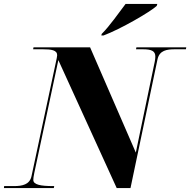

<svg xmlns="http://www.w3.org/2000/svg" viewBox="-55 -954 965 974"><path d="M461 -782 459 -774H470C556 -806 708 -894 740 -924L743 -934H582C550 -892 499 -819 461 -782ZM-35 0H218L220 -10H214C152 -10 114 -17 114 -41C114 -49 115 -57 119 -77L241 -649L537 0H607L744 -653C754 -699 792 -704 832 -704H888L890 -714H637L635 -704H670C716 -704 733 -694 733 -667C733 -660 732 -651 730 -641L634 -180L402 -714H115L113 -704H163C205 -704 235 -700 235 -674C235 -667 232 -656 228 -636L105 -61C96 -17 57 -10 16 -10H-34Z"/></svg>

Font: Noto Serif Display Black
Style: Italic
Weight: 900
Italic angle: -12°
Designer: Monotype Design Team
Foundry: Monotype Imaging Inc.
Version: Version 2.009